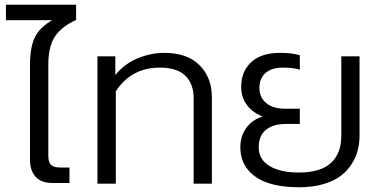

<svg xmlns="http://www.w3.org/2000/svg" viewBox="-20 -772 1602 807"><path d="M199.2 -2.9Q153.8 -2.9 129.9 -28.8Q106 -54.7 106 -101.1V-497.1Q106 -573.2 126.5 -615.2Q147 -657.2 199.2 -687H4.9V-752H299.8V-688Q238.8 -660.6 210.9 -618.4Q183.1 -576.2 183.1 -502V-118.2Q183.1 -89.4 194.8 -78.6Q206.5 -67.9 234.9 -67.9H272V-2.9Z M389.6 0V-535.2H464.8V-457Q503.9 -504.4 559.1 -527.1Q614.3 -549.8 670.9 -549.8Q767.1 -549.8 818.8 -497.8Q870.6 -445.8 870.6 -362.8V0H793.9V-358.9Q793.9 -419.9 758.8 -453.9Q723.6 -487.8 652.8 -487.8Q531.2 -487.8 466.8 -388.2V0Z M1236.3 15.1Q1162.6 15.1 1108.4 -2.4Q1054.2 -20 1022.2 -58.3Q990.2 -96.7 990.2 -152.8Q990.2 -200.2 1015.6 -234.9Q1041 -269.5 1084.5 -282.2Q1042 -298.3 1017.8 -330.8Q993.7 -363.3 993.7 -407.2Q993.7 -471.2 1035.6 -510.5Q1077.6 -549.8 1157.2 -549.8Q1206.1 -549.8 1240.2 -540V-479Q1213.4 -487.8 1169.4 -487.8Q1121.6 -487.8 1095.9 -465.1Q1070.3 -442.4 1070.3 -402.8Q1070.3 -362.3 1099.1 -338.6Q1127.9 -314.9 1180.7 -314.9H1240.2V-251H1181.6Q1127.9 -251 1097.7 -226.3Q1067.4 -201.7 1067.4 -152.8Q1067.4 -101.6 1113 -74.2Q1158.7 -46.9 1236.3 -46.9Q1327.6 -46.9 1371.1 -87.2Q1414.6 -127.4 1414.6 -201.2V-535.2H1491.2V-203.1Q1491.2 -170.9 1483.9 -141.4Q1476.6 -111.8 1458.3 -82.8Q1439.9 -53.7 1411.9 -32.5Q1383.8 -11.2 1338.6 2Q1293.5 15.1 1236.3 15.1Z"/></svg>

Font: Prompt Light
Style: Regular
Weight: 300
Designer: Katatrad Team
Foundry: CadsonDemak
Version: Version 1.000;PS 001.000;hotconv 1.0.88;makeotf.lib2.5.64775